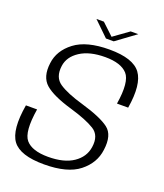

<svg xmlns="http://www.w3.org/2000/svg" viewBox="-147 -906 863 1009"><g transform="rotate(20 284.0 -402.0)"><path d="M299 -728.5H342.5L451 -808H408.5L323.5 -747L258.5 -808H217ZM218.5 4.5Q349 4.5 414.2 -47Q479.5 -98.5 489 -174.5Q501 -260.5 456.2 -295Q411.5 -329.5 300 -362Q209.5 -388 165.2 -417.8Q121 -447.5 130 -513.5Q137 -566.5 189.8 -601Q242.5 -635.5 330 -635.5Q418 -635.5 454.5 -595.2Q491 -555 470.5 -427H533Q555.5 -564 512.8 -622.2Q470 -680.5 337.5 -680.5Q209.5 -680.5 143 -629.8Q76.5 -579 68 -506.5Q57.5 -427 101.5 -388.5Q145.5 -350 254 -318.5Q344.5 -292 390.5 -263.5Q436.5 -235 426 -167Q417.5 -110 365.8 -75Q314 -40 225 -40Q135.5 -40 100.2 -81Q65 -122 86.5 -254.5H24Q-0.5 -110 42.2 -52.8Q85 4.5 218.5 4.5Z"/></g></svg>

Font: Anybody Thin Light
Style: Italic
Weight: 300
Italic angle: -10°
Version: Version 1.113;gftools[0.9.25]